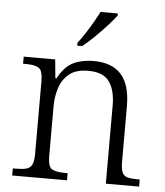

<svg xmlns="http://www.w3.org/2000/svg" viewBox="-54 -814 740 862"><g transform="rotate(5 316.0 -383.0)"><path d="M33 0V-32H47Q76 -32 93.5 -36.5Q111 -41 119 -56.5Q127 -72 127 -105V-433Q127 -481 109 -492.5Q91 -504 53 -504H38V-536H180L188 -452H193Q223 -507 262 -525.5Q301 -544 353 -544Q435 -544 477 -498Q519 -452 519 -353V-105Q519 -72 526 -56.5Q533 -41 549.5 -36.5Q566 -32 595 -32H605V0H455V-354Q455 -420 428 -459Q401 -498 333 -498Q278 -498 247.5 -473.5Q217 -449 204 -409.5Q191 -370 191 -326V-102Q191 -54 209 -43Q227 -32 270 -32H280V0ZM273 -619Q288 -638 305 -664Q322 -690 337.5 -717Q353 -744 364 -766H442V-756Q429 -739 403 -710Q377 -681 347.5 -652.5Q318 -624 295 -606H273Z"/></g></svg>

Font: Noto Serif Gurmukhi Light
Style: Regular
Weight: 300
Designer: Vaibhav Singh and the Monotype Design Team
Foundry: Monotype Imaging Inc.
Version: Version 2.004; ttfautohint (v1.8.4.7-5d5b)